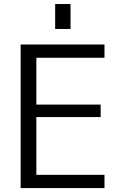

<svg xmlns="http://www.w3.org/2000/svg" viewBox="-20 -957 627 977"><path d="M165 -663.1V-424.8H492.2V-361.3H165V-67.4H511.7V0H85V-730.5H511.7V-663.1ZM260.7 -809.6V-936.5H338.9V-809.6Z"/></svg>

Font: Mgen+ 1c regular
Style: Regular
Weight: 400
Designer: [Source Han Sans]
Ryoko NISHIZUKA  (kana & ideographs); Paul D. Hunt (Latin, Greek & Cyrillic); Wenlong ZHANG  (bopomofo
Version: Version 1.059.20150602